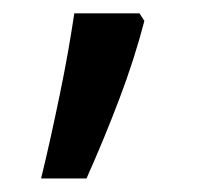

<svg xmlns="http://www.w3.org/2000/svg" viewBox="-20 -136 308 285"><path d="M187 -116.2 194.3 -105Q187.5 -78.6 178 -48.8Q168.5 -19 157 11.2Q145.5 41.5 133.1 71.5Q120.6 101.6 108.4 128.9H41Q48.3 99.1 55.4 66.9Q62.5 34.7 69.1 2.7Q75.7 -29.3 81.1 -59.8Q86.4 -90.3 90.3 -116.2Z"/></svg>

Font: Noto Sans Malayalam
Style: Regular
Weight: 400
Designer: Monotype Design team
Foundry: Monotype Imaging Inc.
Version: Version 1.02